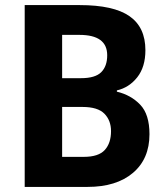

<svg xmlns="http://www.w3.org/2000/svg" viewBox="-20 -734 654 754"><path d="M293 -714Q426 -714 488.5 -670.5Q551 -627 551 -537Q551 -471 519 -430.5Q487 -390 439 -379V-374Q494 -361 530.5 -323Q567 -285 567 -207Q567 -110 502 -55Q437 0 324 0H77V-714ZM298 -427Q354 -427 377.5 -450.5Q401 -474 401 -517Q401 -597 292 -597H224V-427ZM224 -314V-118H309Q367 -118 391.5 -145Q416 -172 416 -219Q416 -261 390 -287.5Q364 -314 304 -314Z"/></svg>

Font: Noto Sans Lao UI SemCond
Style: Bold
Weight: 700
Width: 4
Designer: Monotype Design Team
Foundry: Monotype Imaging Inc.
Version: Version 2.000; ttfautohint (v1.8.4.7-5d5b)